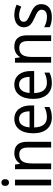

<svg xmlns="http://www.w3.org/2000/svg" viewBox="1009 -1788 788 2847"><g transform="rotate(-90 1403.5 -364.0)"><path d="M122 -738C92 -738 71 -720 71 -681C71 -644 92 -625 122 -625C150 -625 171 -644 171 -681C171 -719 150 -738 122 -738ZM163 -536H78V0H163Z M554 -546C493 -546 435 -518 404 -463H399L387 -536H319V0H404V-278C404 -408 438 -473 539 -473C609 -473 640 -430 640 -345V0H725V-355C725 -487 667 -546 554 -546Z M1064 -546C932 -546 851 -443 851 -264C851 -94 937 10 1084 10C1147 10 1192 -1 1241 -25V-100C1191 -75 1147 -63 1090 -63C993 -63 940 -127 938 -252H1264V-306C1264 -447 1191 -546 1064 -546ZM1063 -476C1142 -476 1177 -409 1177 -320H939C947 -421 990 -476 1063 -476Z M1574 -546C1442 -546 1361 -443 1361 -264C1361 -94 1447 10 1594 10C1657 10 1702 -1 1751 -25V-100C1701 -75 1657 -63 1600 -63C1503 -63 1450 -127 1448 -252H1774V-306C1774 -447 1701 -546 1574 -546ZM1573 -476C1652 -476 1687 -409 1687 -320H1449C1457 -421 1500 -476 1573 -476Z M2133 -546C2072 -546 2014 -518 1983 -463H1978L1966 -536H1898V0H1983V-278C1983 -408 2017 -473 2118 -473C2188 -473 2219 -430 2219 -345V0H2304V-355C2304 -487 2246 -546 2133 -546Z M2766 -147C2766 -231 2713 -268 2624 -307C2535 -346 2505 -364 2505 -409C2505 -449 2540 -475 2602 -475C2647 -475 2690 -462 2729 -443L2759 -511C2714 -533 2664 -546 2606 -546C2497 -546 2423 -494 2423 -405C2423 -319 2479 -284 2570 -243C2658 -205 2683 -181 2683 -140C2683 -92 2649 -62 2575 -62C2519 -62 2461 -82 2424 -104V-23C2461 -2 2509 10 2575 10C2693 10 2766 -44 2766 -147Z"/></g></svg>

Font: Noto Sans Sinhala SemiCondensed
Style: Regular
Weight: 400
Width: 4
Designer: Jelle Bosma - Monotype Design Team
Foundry: Monotype Imaging Inc.
Version: Version 2.006